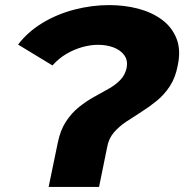

<svg xmlns="http://www.w3.org/2000/svg" viewBox="-20 -734 723 754"><path d="M171 0 207 -174Q217 -223 239 -256.5Q261 -290 289.5 -313Q318 -336 348.5 -353Q379 -370 406 -385Q433 -400 452 -419.5Q471 -439 477 -466Q483 -496 468.5 -516.5Q454 -537 426.5 -547.5Q399 -558 365 -558Q335 -558 303 -549Q271 -540 241 -522.5Q211 -505 186 -477L51 -559Q89 -609 147 -644Q205 -679 273 -696.5Q341 -714 409 -714Q469 -714 522.5 -700Q576 -686 615.5 -657Q655 -628 673 -583Q691 -538 678 -477Q669 -429 647 -395.5Q625 -362 595.5 -338Q566 -314 535 -294.5Q504 -275 475.5 -256Q447 -237 427 -213.5Q407 -190 401 -157L369 0Z"/></svg>

Font: Montserrat Thin ExtraBold
Style: Italic
Weight: 800
Italic angle: -11.3°
Version: Version 9.000